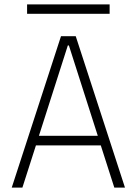

<svg xmlns="http://www.w3.org/2000/svg" viewBox="-20 -859 626 879"><path d="M33.7 0H82.5L144.5 -193.4H441.4L503.4 0H552.2L326.7 -693.4H259.3ZM158.2 -237.3 290.5 -650.9H295.4L427.7 -237.3ZM104 -795.9H481.9V-838.9H104Z"/></svg>

Font: Cascadia Code PL ExtraLight
Style: Regular
Weight: 200
Monospace: yes
Designer: Aaron Bell
Foundry: Saja Typeworks
Version: Version 2404.023